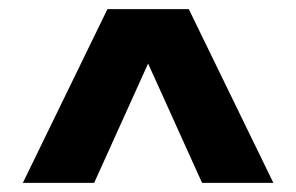

<svg xmlns="http://www.w3.org/2000/svg" viewBox="-20 -543 648 420"><path d="M578 -143H422L304 -404L186 -143H30L215 -523H393Z"/></svg>

Font: TypoPRO Montserrat Alternates
Style: Regular
Weight: 900
Designer: Julieta Ulanovsky
Foundry: Julieta Ulanovsky
Version: Version 6.001